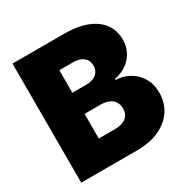

<svg xmlns="http://www.w3.org/2000/svg" viewBox="-165 -872 992 1016"><g transform="rotate(-30 331.0 -364.0)"><path d="M44.4 0V-727.5H359.9Q442.9 -727.5 499.5 -704.8Q556.2 -682.1 585 -641.4Q613.8 -600.6 613.8 -545.9Q613.8 -505.4 596.2 -471.9Q578.6 -438.5 547.1 -416.3Q515.6 -394 473.1 -385.7V-379.9Q520 -378.4 557.9 -356.4Q595.7 -334.5 618.2 -295.9Q640.6 -257.3 640.6 -206.1Q640.6 -146.5 610.1 -99.9Q579.6 -53.2 522.9 -26.6Q466.3 0 387.2 0ZM241.7 -155.8H339.4Q384.3 -155.8 408.4 -174.8Q432.6 -193.8 432.6 -229Q432.6 -253.4 421.4 -270.8Q410.2 -288.1 389.6 -297.1Q369.1 -306.2 341.3 -306.2H241.7ZM241.7 -435.5H327.1Q352.1 -435.5 370.8 -443.6Q389.6 -451.7 400.1 -467Q410.6 -482.4 410.6 -504.4Q410.6 -536.6 387.7 -554.9Q364.7 -573.2 329.1 -573.2H241.7Z"/></g></svg>

Font: Inter 20pt Black
Style: Regular
Weight: 900
Version: Version 4.001;git-66647c0bb